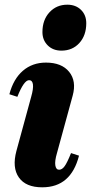

<svg xmlns="http://www.w3.org/2000/svg" viewBox="-20 -783 388 819"><path d="M160 16Q90 16 60.5 -26Q31 -68 50 -139L113 -370Q123 -405 120.5 -423Q118 -441 104 -441Q82 -441 54 -370L20 -381Q37 -446 77.5 -481Q118 -516 176 -516Q243 -516 275 -476.5Q307 -437 290 -375L223 -130Q213 -96 216 -77.5Q219 -59 232 -59Q245 -59 256 -74.5Q267 -90 283 -130L317 -119Q300 -52 261 -18Q222 16 160 16ZM242 -567Q206 -567 183.5 -589.5Q161 -612 161 -646Q161 -698 191 -730.5Q221 -763 267 -763Q303 -763 325.5 -741Q348 -719 348 -684Q348 -632 318.5 -599.5Q289 -567 242 -567Z"/></svg>

Font: Platypi Light ExtraBold
Style: Italic
Weight: 800
Italic angle: -13°
Version: Version 1.200